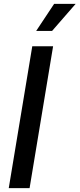

<svg xmlns="http://www.w3.org/2000/svg" viewBox="-20 -965 408 985"><path d="M252.4 -727.5 131.8 0H24.9L145.5 -727.5ZM165.5 -806.2 257.8 -945.3H368.2L247.1 -806.2Z"/></svg>

Font: Inter 17pt Medium
Style: Italic
Weight: 500
Italic angle: -9.3988°
Version: Version 4.001;git-66647c0bb